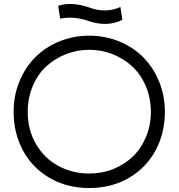

<svg xmlns="http://www.w3.org/2000/svg" viewBox="-20 -924 890 957"><path d="M118.2 -366.2Q118.2 -277.3 158.9 -206.8Q199.7 -136.2 269.5 -97.7Q339.4 -59.1 424.8 -59.1Q488.8 -59.1 545.2 -81.8Q601.6 -104.5 642.8 -144.5Q684.1 -184.6 708 -242.2Q731.9 -299.8 731.9 -366.2Q731.9 -436 706.5 -495.1Q681.2 -554.2 638.7 -593.3Q596.2 -632.3 540.8 -654.1Q485.4 -675.8 424.8 -675.8Q364.3 -675.8 308.8 -654.1Q253.4 -632.3 210.9 -593.3Q168.5 -554.2 143.3 -495.1Q118.2 -436 118.2 -366.2ZM47.9 -367.2Q47.9 -447.3 76.7 -517.6Q105.5 -587.9 155.3 -638.2Q205.1 -688.5 275.1 -717.3Q345.2 -746.1 424.8 -746.1Q504.4 -746.1 574.5 -717.3Q644.5 -688.5 694.3 -638.2Q744.1 -587.9 772.9 -517.6Q801.8 -447.3 801.8 -367.2Q801.8 -260.3 755.1 -173.8Q708.5 -87.4 622.1 -37.1Q535.6 13.2 424.8 13.2Q314 13.2 227.5 -37.1Q141.1 -87.4 94.5 -173.8Q47.9 -260.3 47.9 -367.2ZM270 -895Q338.9 -917.5 430.2 -884.8Q509.3 -856.9 580.1 -889.2L589.8 -825.2Q515.1 -787.1 419.9 -819.8Q347.7 -844.7 279.8 -831.1Z"/></svg>

Font: Kreadon
Style: Regular
Weight: 400
Designer: kohakuno
Foundry: StudioGnu
Version: Version 1.000;Glyphs 3.1.2 (3151)